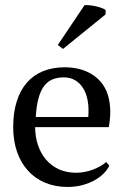

<svg xmlns="http://www.w3.org/2000/svg" viewBox="-20 -721 484 752"><path d="M408.2 -72.3Q400.9 -56.6 386.2 -41.7Q371.6 -26.9 350.6 -15.1Q329.6 -3.4 303 3.9Q276.4 11.2 244.6 11.2Q195.8 11.2 156.5 -5.4Q117.2 -22 89.4 -52.7Q61.5 -83.5 46.6 -126.7Q31.7 -169.9 31.7 -223.1Q31.7 -279.8 45.4 -323.5Q59.1 -367.2 85 -397Q110.8 -426.8 148.4 -442.1Q186 -457.5 233.9 -457.5Q257.8 -457.5 282 -452.6Q306.2 -447.8 327.9 -436.8Q349.6 -425.8 367.7 -408Q385.7 -390.1 397 -364Q408.2 -337.9 411.1 -303Q414.1 -268.1 406.2 -223.1H117.7Q117.7 -185.5 128.7 -152.8Q139.6 -120.1 160.2 -95.9Q180.7 -71.8 210.4 -58.1Q240.2 -44.4 278.8 -44.4Q294.4 -44.4 310.5 -47.4Q326.7 -50.3 342 -55.9Q357.4 -61.5 371.1 -69.1Q384.8 -76.7 396 -86.4ZM230 -418Q205.1 -418 185.5 -409.9Q166 -401.9 152.3 -383.5Q138.7 -365.2 130.6 -335.4Q122.6 -305.7 120.1 -262.7H325.7Q328.6 -297.9 323.5 -326.4Q318.4 -355 305.9 -375.2Q293.5 -395.5 274.2 -406.7Q254.9 -418 230 -418ZM311 -700.7Q318.4 -701.7 330.3 -700.4Q342.3 -699.2 354.7 -696.5Q367.2 -693.8 377.9 -689.9Q388.7 -686 393.6 -681.6V-664.6L226.6 -529.3L206.5 -544.9Z"/></svg>

Font: PT Astra Serif
Style: Regular
Weight: 400
Designer: A.Korolkova, I. Chaeva
Foundry: ParaType Ltd
Version: Version 1.002